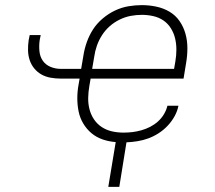

<svg xmlns="http://www.w3.org/2000/svg" viewBox="-20 -548 840 750"><path d="M403 182 432 7Q405 5 380.5 -3.5Q356 -12 337 -28Q318 -44 305 -66Q292 -88 287 -113Q282 -138 282 -164.5Q282 -191 287 -218L291 -241H217Q197 -241 177.5 -244.5Q158 -248 142 -257Q126 -266 114 -280.5Q102 -295 96 -313Q90 -331 89.5 -351Q89 -371 92 -391L96 -411H139L135 -391Q132 -370 134 -348.5Q136 -327 147 -311Q158 -295 177 -287Q196 -279 217 -279H297L306 -332Q310 -358 319.5 -384.5Q329 -411 344 -434Q359 -457 381.5 -476Q404 -495 429.5 -507Q455 -519 481.5 -523.5Q508 -528 534 -528Q563 -528 591 -522Q619 -516 642.5 -502Q666 -488 681.5 -465.5Q697 -443 704.5 -416Q712 -389 712 -360Q712 -331 707 -302L697 -241H334L329 -212Q325 -189 324.5 -166Q324 -143 329.5 -121.5Q335 -100 347 -82Q359 -64 377 -52Q395 -40 417 -35Q439 -30 462 -30Q480 -30 497 -32Q514 -34 532 -39Q550 -44 566.5 -52.5Q583 -61 597 -73.5Q611 -86 620.5 -102Q630 -118 634 -135H677Q673 -114 662 -94Q651 -74 635 -57Q619 -40 599.5 -27.5Q580 -15 559.5 -7.5Q539 0 517.5 3.5Q496 7 474 8L446 182ZM660 -279 665 -308Q669 -331 669 -354Q669 -377 664 -398Q659 -419 647.5 -437.5Q636 -456 618.5 -468Q601 -480 579 -485Q557 -490 534 -490Q513 -490 491 -486Q469 -482 447.5 -471.5Q426 -461 408.5 -445.5Q391 -430 378.5 -410.5Q366 -391 358.5 -369.5Q351 -348 348 -326L340 -279Z"/></svg>

Font: Iosevka Aile XLt Obl
Style: Regular
Weight: 200
Italic angle: -9°
Designer: Belleve Invis
Foundry: Belleve Invis
Version: Version 31.1.0; ttfautohint (v1.8.4)